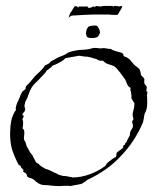

<svg xmlns="http://www.w3.org/2000/svg" viewBox="-20 -622 523 647"><path d="M179 5Q172 5 164 4.5Q156 4 148 3Q145 2 138 2Q132 2 126.5 1.5Q121 1 116 -1Q104 -6 95 -16Q92 -18 89 -19.5Q86 -21 83 -22Q77 -22 71 -28Q70 -30 71 -31Q71 -33 70 -34Q69 -36 66 -39Q65 -39 63.5 -40Q62 -41 60 -42Q56 -44 59 -47Q59 -51 57 -52Q51 -57 51 -58Q51 -58 50.5 -60Q50 -62 48 -64Q45 -64 42 -68Q39 -73 37 -78Q33 -86 32 -89L28 -98Q26 -104 23 -111.5Q20 -119 18 -129Q16 -139 15 -149.5Q14 -160 14 -171Q14 -182 15 -193.5Q16 -205 18 -215Q20 -226 24.5 -235.5Q29 -245 34 -252Q34 -254 33 -255V-258L35 -267Q36 -271 38 -275.5Q40 -280 42 -284Q44 -289 46 -293Q48 -297 49 -301L55 -313Q58 -316 60 -317Q63 -319 66 -322Q66 -330 71 -335Q74 -337 76.5 -340Q79 -343 81 -345Q88 -353 94 -360.5Q100 -368 107 -374Q114 -380 120.5 -387Q127 -394 132 -402Q134 -402 141 -406Q145 -408 146.5 -409.5Q148 -411 149 -412Q150 -415 157 -418Q164 -421 166 -423Q174 -428 182 -431Q187 -433 191 -434.5Q195 -436 199 -438Q202 -439 205 -442Q207 -443 208.5 -444Q210 -445 212 -446Q221 -449 231 -451Q241 -453 251 -454Q274 -454 293 -460Q299 -461 309 -460Q313 -459 319 -459Q325 -459 328 -460Q334 -460 336 -459Q340 -459 342 -458Q347 -458 348 -457H354Q358 -453 369 -450Q375 -448 383 -446Q391 -445 395 -440Q396 -439 396 -436Q396 -436 396 -435Q396 -434 397 -433L403 -430Q406 -430 408 -428Q417 -423 421 -417L432 -404Q434 -402 436.5 -400Q439 -398 442 -396Q448 -392 451 -387L454 -377Q454 -370 457 -367L461 -363Q461 -363 464 -360Q468 -355 466 -350Q466 -342 467 -339Q468 -338 469 -337Q470 -336 471 -335Q471 -332 475 -330Q474 -327 474 -323Q474 -318 473 -316Q474 -313 477 -312Q476 -310 476 -306Q476 -302 475 -301Q476 -295 476 -287.5Q476 -280 476 -272Q476 -254 468 -240Q467 -236 466 -232.5Q465 -229 465 -225Q464 -221 463.5 -217.5Q463 -214 462 -210Q434 -144 387 -96Q364 -71 337 -52Q310 -33 279 -18Q275 -17 272 -14Q269 -11 265 -9Q257 -2 248 -1L232 2L217 5Q214 4 209 4H200Q195 4 189.5 4.5Q184 5 179 5ZM225 -24Q253 -24 283 -35Q311 -45 335 -63L340 -71Q342 -73 344 -75Q346 -77 349 -79Q351 -81 357 -85Q360 -87 363 -89Q366 -91 368 -92H370Q373 -97 372 -100Q372 -104 374 -108Q379 -113 386 -117Q394 -122 396 -127Q394 -129 395 -129L394 -130Q396 -132 398 -133Q401 -133 401 -136Q400 -137 402 -139L406 -143Q407 -145 408 -148Q409 -151 411 -154Q416 -163 417 -165Q418 -168 418 -172Q418 -174 418.5 -176Q419 -178 420 -180Q421 -182 422 -184Q423 -186 424 -187Q427 -191 428 -195Q428 -204 426 -208Q425 -209 425 -211Q425 -213 430 -221Q427 -229 427 -237Q427 -240 429 -248Q433 -260 433 -275Q429 -279 428 -282Q427 -285 424 -288Q422 -294 423 -296Q423 -298 423 -301Q423 -304 422 -307Q422 -311 421.5 -312.5Q421 -314 421 -315Q418 -315 420 -326Q411 -330 407 -342Q403 -354 396 -362Q392 -367 388 -373Q384 -379 379 -384Q375 -390 369.5 -395Q364 -400 357 -402L347 -405Q345 -406 342 -407Q339 -408 337 -409L326 -418Q325 -418 323.5 -417.5Q322 -417 320 -417Q318 -417 312 -419Q305 -424 297 -425Q292 -427 286 -428.5Q280 -430 274 -431Q267 -431 261 -432Q255 -433 249 -434Q248 -434 246 -434Q244 -434 240 -433L223 -430Q218 -429 212 -428Q206 -427 200 -426Q196 -420 187 -415Q185 -414 181.5 -412Q178 -410 174 -408Q170 -406 165.5 -404Q161 -402 157 -401Q152 -394 149 -393Q147 -392 144.5 -389.5Q142 -387 138 -385L134 -379Q133 -377 130 -374Q121 -364 113 -356Q105 -348 98 -341Q85 -329 77 -306L72 -292L66 -280Q64 -278 64 -272Q61 -265 63 -263Q63 -260 65 -254Q63 -245 60 -243Q55 -239 56 -234Q60 -233 60 -230Q56 -222 55 -219Q58 -218 58 -210Q58 -197 56 -189Q62 -186 62 -176Q62 -169 61 -163Q60 -157 61 -152Q61 -150 63 -148Q65 -144 66 -143Q67 -139 68 -135.5Q69 -132 70 -129L78 -115Q78 -114 81 -109Q83 -107 84 -105.5Q85 -104 86 -103Q88 -99 90 -98Q90 -97 91 -95Q92 -93 93 -91Q98 -81 100 -78Q100 -74 112 -69Q110 -67 120 -61Q125 -58 127.5 -56.5Q130 -55 131 -54Q138 -52 143 -50Q148 -48 152 -46Q156 -44 161 -41.5Q166 -39 171 -37Q175 -34 180.5 -32.5Q186 -31 193 -29Q200 -29 205.5 -28Q211 -27 215 -26Q217 -26 219.5 -25.5Q222 -25 225 -24ZM286 -494Q271 -494 271 -504Q269 -508 270 -512L272 -523Q274 -526 276 -529.5Q278 -533 282 -534Q288 -535 292 -535.5Q296 -536 300 -536Q306 -536 308 -534Q315 -524 316 -519Q318 -511 316 -509Q311 -497 305 -496L296 -494ZM211 -562Q213 -568 214.5 -572.5Q216 -577 217 -579Q221 -583 223 -587Q226 -593 228.5 -596Q231 -599 232 -601Q233 -601 235.5 -601Q238 -601 240 -600L243 -596Q243 -596 243.5 -597Q244 -598 246 -600H270Q276 -602 276 -597Q279 -594 288 -597Q290 -598 291.5 -599Q293 -600 297 -600V-597Q297 -597 297.5 -597Q298 -597 298 -598Q298 -600 301 -600Q302 -599 302.5 -599Q303 -599 302 -600Q302 -602 305 -602H307L310 -600Q311 -600 313 -602V-601Q315 -602 315 -600Q323 -600 324 -601Q324 -602 331 -602H356Q360 -602 362 -600H363Q363 -602 366 -602H371Q372 -602 372.5 -600.5Q373 -599 373 -600V-602H376Q376 -600 377 -601Q378 -602 379 -602V-600Q383 -600 386 -601Q389 -603 392 -600Q390 -593 383 -583Q377 -572 376 -572Q367 -572 360.5 -572Q354 -572 348 -573H293Q288 -573 281 -572.5Q274 -572 266 -572L232 -570Q223 -570 222 -569Q218 -569 217 -567Z"/></svg>

Font: Estonia
Style: Regular
Weight: 400
Designer: Robert E. Leuschke
Foundry: Robert E. Leuschke
Version: Version 1.014; ttfautohint (v1.8.3)